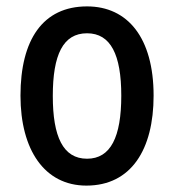

<svg xmlns="http://www.w3.org/2000/svg" viewBox="-20 -570 543 600"><path d="M460 -271C460 -452 379 -550 252 -550C114 -550 44 -446 44 -271C44 -102 119 10 250 10C390 10 460 -103 460 -271ZM145 -270C145 -399 177 -466 252 -466C326 -466 359 -399 359 -271C359 -142 326 -74 252 -74C177 -74 145 -143 145 -270Z"/></svg>

Font: Noto Sans Thai Cond Med
Style: Regular
Weight: 500
Width: 3
Designer: Monotype Design Team
Foundry: Monotype Imaging Inc.
Version: Version 2.002